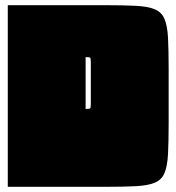

<svg xmlns="http://www.w3.org/2000/svg" viewBox="-20 -720 680 740"><path d="M10 0V-700H385Q458 -700 504.5 -697.5Q551 -695 577 -684Q603 -673 614 -647Q625 -621 627.5 -575Q630 -529 630 -455V-245Q630 -172 627.5 -125.5Q625 -79 614 -53Q603 -27 577 -16Q551 -5 505 -2.5Q459 0 385 0ZM330 -480Q330 -495 327.5 -497.5Q325 -500 310 -500V-300Q325 -300 327.5 -302.5Q330 -305 330 -320Z"/></svg>

Font: Badeen Display
Style: Regular
Weight: 400
Version: Version 1.000; ttfautohint (v1.8.4.7-5d5b)